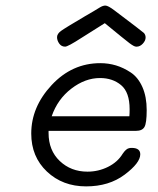

<svg xmlns="http://www.w3.org/2000/svg" viewBox="-20 -663 565 687"><path d="M91.8 -185.1Q91.8 -280.3 164.8 -358.6Q237.8 -437 338.9 -437Q367.7 -437 394.8 -429Q421.9 -420.9 448 -403.6Q474.1 -386.2 489.5 -351.6Q504.9 -316.9 504.9 -269Q504.9 -222.2 496.8 -208.5Q488.8 -194.8 466.8 -194.8H153.8V-187Q153.8 -125 193.8 -86.9Q233.9 -48.8 293 -48.8Q332 -48.8 366.5 -65.9Q400.9 -83 418.9 -112.8Q431.2 -130.9 441.9 -132.8Q445.8 -133.8 451.2 -133.8Q481.9 -133.8 481.9 -110.8Q481.9 -80.1 426 -38.1Q370.1 3.9 288.1 3.9Q204.1 3.9 147.9 -49.1Q91.8 -102.1 91.8 -185.1ZM165 -247.1H442.9Q443.8 -255.9 443.8 -272Q443.8 -333 413.3 -358.4Q382.8 -383.8 337.9 -383.8Q284.7 -383.8 235.4 -345.9Q186 -308.1 165 -247.1ZM284.2 -605Q317.4 -624 336.9 -636.2Q348.1 -643.1 356.9 -643.1Q366.7 -643.1 389.2 -626Q490.2 -549.8 495.1 -544.9Q501 -538.1 501 -528.8Q501 -517.6 491 -506.8Q481 -496.1 469.2 -496.1H466.8Q460 -496.1 443.4 -508.5Q426.8 -521 355 -580.1Q317.9 -557.1 272 -527.8Q222.2 -495.6 212.9 -496.1Q199.7 -496.1 191.9 -507.1Q184.1 -518.1 184.1 -530Q184.1 -542 198.5 -552.5Q212.9 -563 284.2 -605Z"/></svg>

Font: CMU Typewriter Text
Style: LightOblique
Weight: 200
Italic angle: -9.46001°
Version: Version 0.7.0